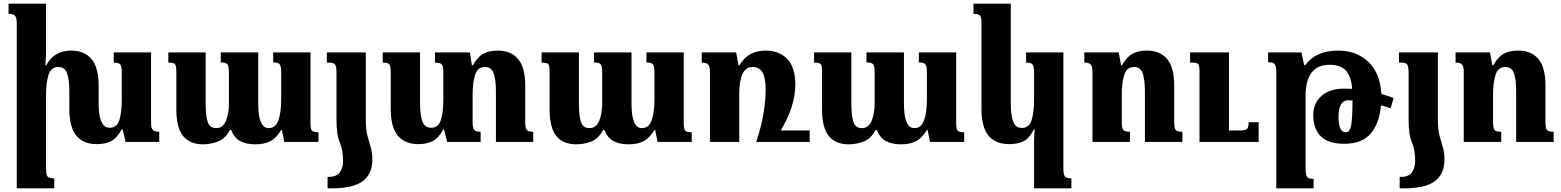

<svg xmlns="http://www.w3.org/2000/svg" viewBox="-20 -780 8580 1055"><path d="M810 -107V-492H605V-436Q632 -436 640.5 -426Q649 -416 649 -383V-229Q649 -166 636.5 -122Q624 -78 582 -78Q522 -78 522 -213V-309Q522 -410 482.5 -456Q443 -502 372 -502Q276 -502 234 -421H229Q230 -439 231.5 -456.5Q233 -474 233 -493V-760H27V-704Q52 -704 62 -694Q72 -684 72 -652V255H278V200Q249 200 241 189.5Q233 179 233 147V-262Q233 -324 246.5 -368Q260 -412 301 -412Q336 -412 348.5 -377Q361 -342 361 -278V-182Q361 -81 399.5 -34.5Q438 12 512 12Q557 12 589.5 -4Q622 -20 649 -69H654L670 0H855V-56Q830 -56 820 -65.5Q810 -75 810 -107Z M1481 -492V-437Q1510 -437 1517.5 -425.5Q1525 -414 1525 -383V-229Q1525 -164 1510 -120Q1495 -76 1456 -76Q1399 -76 1399 -210V-492H1193V-437Q1222 -437 1230 -426.5Q1238 -416 1238 -381V-217Q1238 -156 1221.5 -116Q1205 -76 1168 -76Q1132 -76 1121 -111Q1110 -146 1110 -210V-492H905V-436Q934 -436 941.5 -427.5Q949 -419 949 -386V-179Q949 -77 986.5 -32Q1024 13 1095 13Q1138 13 1178 -2.5Q1218 -18 1243 -66H1250Q1267 -22 1300.5 -4.5Q1334 13 1383 13Q1433 13 1466 -4.5Q1499 -22 1525 -66H1529L1542 0H1730V-53Q1701 -53 1693.5 -63Q1686 -73 1686 -101V-492Z M1829 -122Q1829 -40 1847 2.5Q1865 45 1865 103Q1865 143 1847 167.5Q1829 192 1786 192H1780V255H1799Q1923 255 1974.5 214.5Q2026 174 2026 98Q2026 59 2017 29.5Q2008 0 1999 -34Q1990 -68 1990 -122V-492H1776V-436H1788Q1813 -436 1821 -426Q1829 -416 1829 -379Z M2866 -112V-309Q2866 -410 2826.5 -456Q2787 -502 2716 -502Q2666 -502 2634.5 -484Q2603 -466 2578 -421H2573L2562 -492H2370V-436Q2399 -436 2407.5 -426Q2416 -416 2416 -384V-229Q2416 -166 2403 -122Q2390 -78 2349 -78Q2314 -78 2301 -113Q2288 -148 2288 -213V-492H2083V-436Q2113 -436 2120 -425.5Q2127 -415 2127 -380V-182Q2127 -81 2166 -34.5Q2205 12 2279 12Q2324 12 2356.5 -4Q2389 -20 2416 -69H2420L2437 0H2621V-56Q2596 -56 2586.5 -65.5Q2577 -75 2577 -107V-262Q2577 -324 2590.5 -368Q2604 -412 2645 -412Q2680 -412 2692.5 -377Q2705 -342 2705 -278V0H2910V-56Q2881 -56 2873.5 -66.5Q2866 -77 2866 -112Z M3532 -492V-437Q3561 -437 3568.5 -425.5Q3576 -414 3576 -383V-229Q3576 -164 3561 -120Q3546 -76 3507 -76Q3450 -76 3450 -210V-492H3244V-437Q3273 -437 3281 -426.5Q3289 -416 3289 -381V-217Q3289 -156 3272.5 -116Q3256 -76 3219 -76Q3183 -76 3172 -111Q3161 -146 3161 -210V-492H2956V-436Q2985 -436 2992.5 -427.5Q3000 -419 3000 -386V-179Q3000 -77 3037.5 -32Q3075 13 3146 13Q3189 13 3229 -2.5Q3269 -18 3294 -66H3301Q3318 -22 3351.5 -4.5Q3385 13 3434 13Q3484 13 3517 -4.5Q3550 -22 3576 -66H3580L3593 0H3781V-53Q3752 -53 3744.5 -63Q3737 -73 3737 -101V-492Z M4429 -63H4270Q4350 -197 4350 -315Q4350 -411 4305.5 -456.5Q4261 -502 4186 -502Q4090 -502 4043 -421H4038L4025 -492H3836V-436Q3861 -436 3871 -426Q3881 -416 3881 -384V0H4042V-262Q4042 -412 4115 -412Q4152 -412 4169.5 -383Q4187 -354 4187 -287Q4187 -232 4175.5 -159Q4164 -86 4135 0H4429Z M5029 -492V-437Q5058 -437 5065.5 -425.5Q5073 -414 5073 -383V-229Q5073 -164 5058 -120Q5043 -76 5004 -76Q4947 -76 4947 -210V-492H4741V-437Q4770 -437 4778 -426.5Q4786 -416 4786 -381V-217Q4786 -156 4769.5 -116Q4753 -76 4716 -76Q4680 -76 4669 -111Q4658 -146 4658 -210V-492H4453V-436Q4482 -436 4489.5 -427.5Q4497 -419 4497 -386V-179Q4497 -77 4534.5 -32Q4572 13 4643 13Q4686 13 4726 -2.5Q4766 -18 4791 -66H4798Q4815 -22 4848.5 -4.5Q4882 13 4931 13Q4981 13 5014 -4.5Q5047 -22 5073 -66H5077L5090 0H5278V-53Q5249 -53 5241.5 -63Q5234 -73 5234 -101V-492Z M5662 255H5867V200Q5842 200 5832.5 190.5Q5823 181 5823 148V-492H5618V-436Q5645 -436 5653.5 -426Q5662 -416 5662 -383V-229Q5662 -166 5649 -121.5Q5636 -77 5595 -77Q5560 -77 5547 -112.5Q5534 -148 5534 -213V-760H5329V-704Q5359 -704 5366 -693.5Q5373 -683 5373 -648V-182Q5373 -81 5412 -34.5Q5451 12 5525 12Q5570 12 5602.5 -3Q5635 -18 5661 -69H5666Q5664 -53 5663 -38Q5662 -23 5662 -8Z M6477 -56Q6447 -56 6439.5 -66.5Q6432 -77 6432 -112V-309Q6432 -410 6393 -456Q6354 -502 6283 -502Q6233 -502 6201.5 -484Q6170 -466 6145 -421H6140L6127 -492H5938V-436Q5963 -436 5973 -426Q5983 -416 5983 -384V0H6189V-56Q6160 -56 6152 -66Q6144 -76 6144 -109V-262Q6144 -324 6157.5 -368Q6171 -412 6212 -412Q6247 -412 6259 -377Q6271 -342 6271 -278V0H6477ZM6896 -108H6841Q6841 -79 6831.5 -71Q6822 -63 6793 -63H6733V-492H6519V-436H6531Q6556 -436 6563.5 -428Q6571 -420 6571 -388V0H6896Z M7198 203Q7172 203 7163 193.5Q7154 184 7154 146V-253Q7154 -424 7286 -424Q7345 -424 7374.5 -393Q7404 -362 7410 -292Q7388 -293 7365 -293Q7286 -293 7241 -252.5Q7196 -212 7196 -148Q7196 -73 7237 -31.5Q7278 10 7366 10Q7465 10 7512.5 -47Q7560 -104 7568 -201Q7596 -194 7621 -185L7638 -241Q7604 -254 7570 -264Q7564 -378 7499 -440Q7434 -502 7333 -502Q7210 -502 7152 -422H7146L7131 -492H6948V-438Q6976 -438 6984.5 -427Q6993 -416 6993 -379V255H7198ZM7335 -138Q7335 -229 7388 -229Q7399 -229 7412 -228Q7411 -120 7403.5 -86.5Q7396 -53 7375 -53Q7335 -53 7335 -138Z M7720 -122Q7720 -40 7738 2.5Q7756 45 7756 103Q7756 143 7738 167.5Q7720 192 7677 192H7671V255H7690Q7814 255 7865.5 214.5Q7917 174 7917 98Q7917 59 7908 29.5Q7899 0 7890 -34Q7881 -68 7881 -122V-492H7667V-436H7679Q7704 -436 7712 -426Q7720 -416 7720 -379Z M8517 -56Q8487 -56 8479.5 -66.5Q8472 -77 8472 -112V-309Q8472 -410 8433 -456Q8394 -502 8323 -502Q8273 -502 8241.5 -484Q8210 -466 8185 -421H8180L8167 -492H7978V-436Q8003 -436 8013 -426Q8023 -416 8023 -384V0H8229V-56Q8200 -56 8192 -66Q8184 -76 8184 -109V-262Q8184 -324 8197.5 -368Q8211 -412 8252 -412Q8287 -412 8299 -377Q8311 -342 8311 -278V0H8517Z"/></svg>

Font: Noto Serif Armenian SemiCondensed Extra
Style: Regular
Weight: 800
Width: 4
Designer: Monotype Design Team
Foundry: Monotype Imaging Inc.
Version: Version 1.901